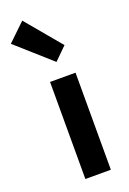

<svg xmlns="http://www.w3.org/2000/svg" viewBox="-223 -982 700 1041"><g transform="rotate(-20 127.0 -462.0)"><path d="M79 0H226V-560H79ZM149 -650 221 -721 51 -924 -50 -827Z"/></g></svg>

Font: Noto Sans TC
Style: Bold
Weight: 700
Designer: Ryoko NISHIZUKA 西塚涼子 (kana, bopomofo & ideographs); Paul D. Hunt (Latin, Greek & Cyrillic); Sandoll Communications 산돌커뮤니
Foundry: Adobe
Version: Version 2.004;hotconv 1.0.118;makeotfexe 2.5.65603